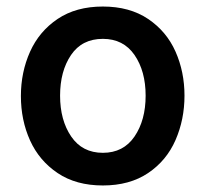

<svg xmlns="http://www.w3.org/2000/svg" viewBox="-20 -560 630 588"><path d="M44 -266Q44 -339 72 -401.5Q100 -464 156.5 -502Q213 -540 295 -540Q377 -540 433.5 -502Q490 -464 517.5 -402Q545 -340 545 -267Q545 -194 517.5 -131Q490 -68 433.5 -30Q377 8 295 8Q213 8 156.5 -30Q100 -68 72 -130Q44 -192 44 -266ZM198 -142Q232 -92 295 -92Q358 -92 392 -142Q426 -192 426 -267Q426 -342 392 -391.5Q358 -441 295 -441Q231 -441 197.5 -391.5Q164 -342 164 -267Q164 -192 198 -142Z"/></svg>

Font: Lopes Sans SemiBold
Style: Regular
Weight: 600
Designer: Gabriel Lam, Diego Maldonado
Foundry: TypeRant, Foresti Design
Version: Version 4.000